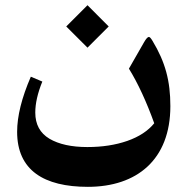

<svg xmlns="http://www.w3.org/2000/svg" viewBox="-20 -474 714 733"><path d="M232.9 -373 314 -292 395 -373 314 -454.1ZM315.4 239.3C502 239.3 630.4 136.2 630.4 -68.8C630.4 -165 611.3 -236.8 562 -318.4C556.2 -328.1 551.8 -333 548.3 -333C543.9 -333 537.6 -326.2 529.8 -312.5L472.2 -211.9C506.8 -155.8 539.1 -85.9 568.8 -3.4C544.9 25.9 510.7 48.3 465.8 64C420.9 79.6 370.1 87.4 313.5 87.4C252.9 87.4 204.6 76.7 168.9 55.7C132.8 34.2 114.7 1 114.7 -44.4C114.7 -78.6 123.5 -118.2 141.6 -162.6L97.7 -181.2C63 -101.1 45.4 -30.8 45.4 29.3C45.4 176.3 147.9 239.3 315.4 239.3Z"/></svg>

Font: Parastoo
Style: Bold
Weight: 700
Foundry: Saber Rastikerdar (saber.rastikerdar@gmail.com)
Version: Version 2.0.1